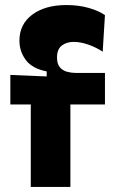

<svg xmlns="http://www.w3.org/2000/svg" viewBox="-20 -741 449 761"><path d="M102 0V-327H21V-444L165 -438V-458Q108 -469 82.5 -503Q57 -537 57 -580Q57 -645 108 -683Q159 -721 243 -721Q292 -721 332 -709.5Q372 -698 396 -681L387 -536Q362 -553 330.5 -564Q299 -575 272 -575Q244 -575 225 -560.5Q206 -546 206 -513Q206 -487 217.5 -474Q229 -461 246 -456.5Q263 -452 279 -452H396V-327H259V0Z"/></svg>

Font: Bricolage Grotesque 10pt ExtraBold
Style: Regular
Weight: 800
Designer: Mathieu Triay
Foundry: Atelier Triay
Version: Version 1.000; ttfautohint (v1.8.4.7-5d5b);gftools[0.9.32]